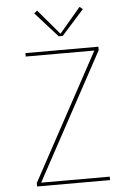

<svg xmlns="http://www.w3.org/2000/svg" viewBox="-62 -1008 725 1054"><g transform="rotate(-5 300.0 -481.0)"><path d="M99 0V-19L477 -716H99V-735H501V-716L123 -19H501V0ZM289 -811 166 -948 183 -962 300 -824 417 -962 434 -948 311 -811Z"/></g></svg>

Font: Iosevka SS04 Thin Extended
Style: Regular
Weight: 100
Width: 7
Monospace: yes
Designer: Belleve Invis
Foundry: Belleve Invis
Version: Version 19.0.0; ttfautohint (v1.8.4)